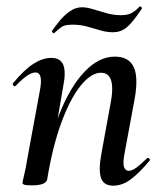

<svg xmlns="http://www.w3.org/2000/svg" viewBox="-20 -578 512 607"><path d="M338 9Q308 9 299.5 -15Q291 -39 300 -89L329 -248Q349 -348 299 -348Q269 -348 236.5 -309Q204 -270 175.5 -194.5Q147 -119 129 -10L112 -11Q133 -130 167.5 -217Q202 -304 247.5 -351.5Q293 -399 343 -399Q386 -399 402 -367.5Q418 -336 406 -267L373 -89Q368 -60 372.5 -49Q377 -38 387 -38Q398 -38 412.5 -49Q427 -60 444 -77Q447 -81 451.5 -77Q456 -73 452 -69Q421 -32 394 -11.5Q367 9 338 9ZM81 8Q63 8 57 6Q51 4 51 1Q51 -3 56.5 -25.5Q62 -48 66 -74L107 -297Q116 -349 92 -349Q81 -349 65.5 -338.5Q50 -328 30 -307Q27 -303 22.5 -307.5Q18 -312 22 -316Q57 -358 86 -376.5Q115 -395 142 -395Q171 -395 180 -373Q189 -351 180 -306L129 -10Q124 8 81 8ZM151 -473Q150 -472 146.5 -475Q143 -478 144 -480Q154 -494 168 -511.5Q182 -529 200.5 -542Q219 -555 239 -555Q254 -555 274 -549Q294 -543 316.5 -536.5Q339 -530 362 -530Q383 -530 395.5 -536.5Q408 -543 421 -557Q423 -559 426.5 -556Q430 -553 428 -550Q398 -505 379.5 -490.5Q361 -476 337 -476Q318 -476 297.5 -482Q277 -488 255.5 -494Q234 -500 210 -500Q185 -500 175 -493Q165 -486 151 -473Z"/></svg>

Font: Cormorant Light SemiBold
Style: Italic
Weight: 600
Italic angle: -10°
Version: Version 4.000